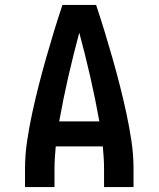

<svg xmlns="http://www.w3.org/2000/svg" viewBox="-20 -755 640 775"><path d="M81 0V-74Q81 -130 89.5 -186.5Q98 -243 110 -298.5Q122 -354 136 -409Q150 -464 165.5 -518.5Q181 -573 197.5 -627Q214 -681 232 -735H368Q386 -681 402.5 -627Q419 -573 434.5 -518.5Q450 -464 464 -409Q478 -354 490 -298.5Q502 -243 510.5 -186.5Q519 -130 519 -74V0H400V-74Q400 -96 398.5 -119Q397 -142 395 -164H205Q203 -142 201.5 -119Q200 -96 200 -74V0ZM381 -265Q365 -355 344.5 -444.5Q324 -534 300 -623Q276 -534 255.5 -444.5Q235 -355 219 -265Z"/></svg>

Font: Iosevka Curly Extended
Style: Bold
Weight: 700
Width: 7
Monospace: yes
Designer: Belleve Invis
Foundry: Belleve Invis
Version: Version 11.1.0; ttfautohint (v1.8.3)